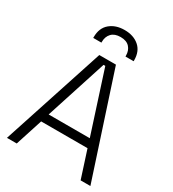

<svg xmlns="http://www.w3.org/2000/svg" viewBox="-213 -1022 1030 1140"><g transform="rotate(30 302.0 -452.0)"><path d="M16 0 245 -700H359L588 0H521L461 -186H143L83 0ZM443 -244 308 -662H296L161 -244ZM163 -770V-776Q163 -838 202 -871Q241 -904 302 -904Q363 -904 401.5 -871Q440 -838 440 -776V-770H384V-776Q384 -811 363.5 -833.5Q343 -856 302 -856Q261 -856 240 -833.5Q219 -811 219 -776V-770Z"/></g></svg>

Font: Space Grotesk Frontify Light
Style: Regular
Weight: 300
Designer: Florian Karsten
Version: Version 2.000